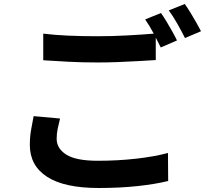

<svg xmlns="http://www.w3.org/2000/svg" viewBox="-20 -885 1040 959"><path d="M280 -293Q273 -266 268 -241.5Q263 -217 263 -192Q263 -143 311.5 -112.5Q360 -82 468 -82Q569 -82 661 -92.5Q753 -103 819 -121L820 19Q755 35 666.5 44.5Q578 54 473 54Q301 54 215 -2Q129 -58 129 -161Q129 -204 136 -240.5Q143 -277 148 -305ZM903 -865Q916 -847 931.5 -821.5Q947 -796 961 -771.5Q975 -747 984 -729L904 -695Q888 -727 866 -766Q844 -805 823 -833ZM784 -820Q797 -802 812 -777Q827 -752 841 -727Q855 -702 864 -683L783 -648L758 -697V-585Q723 -583 673.5 -580Q624 -577 570.5 -575Q517 -573 469 -573Q390 -573 323.5 -576.5Q257 -580 196 -584V-717Q252 -710 320.5 -707Q389 -704 468 -704Q539 -704 614.5 -708Q690 -712 748 -717Q726 -758 705 -788Z"/></svg>

Font: Source Han Sans
Style: Bold
Weight: 700
Designer: Ryoko NISHIZUKA Ë•øÂ°öÊ∂ºÂ≠ê (kana, bopomofo & ideographs); Paul D. Hunt (Latin, Greek & Cyrillic); Sandoll Communicatio
Foundry: Adobe
Version: Version 2.004;hotconv 1.0.118;makeotfexe 2.5.65603